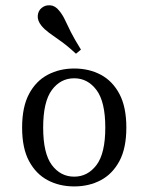

<svg xmlns="http://www.w3.org/2000/svg" viewBox="-20 -681 550 713"><path d="M255.6 11.3Q200.8 11.3 157.3 -11.7Q113.7 -34.7 87.9 -82.7Q62.1 -130.6 62.1 -207.3Q62.1 -283.9 87.9 -332.3Q113.7 -380.6 157.7 -403.6Q201.6 -426.6 255.6 -426.6Q310.5 -426.6 354 -403.6Q397.6 -380.6 423.4 -332.3Q449.2 -283.9 449.2 -207.3Q449.2 -130.6 423.4 -82.7Q397.6 -34.7 354 -11.7Q310.5 11.3 255.6 11.3ZM255.6 -25Q305.6 -25 338.3 -68.1Q371 -111.3 371 -207.3Q371 -303.2 338.3 -346.8Q305.6 -390.3 255.6 -390.3Q204.8 -390.3 172.6 -346.8Q140.3 -303.2 140.3 -207.3Q140.3 -111.3 172.6 -68.1Q204.8 -25 255.6 -25ZM262.1 -481.5Q229 -512.1 204 -529.4Q179 -546.8 162.1 -559.3Q145.2 -571.8 133.9 -585.5Q118.5 -604.8 120.2 -623Q121.8 -641.1 134.7 -651.6Q148.4 -662.9 166.9 -661.3Q185.5 -659.7 200 -641.1Q212.1 -626.6 221 -607.7Q229.8 -588.7 243.1 -562.1Q256.5 -535.5 280.6 -496.8Z"/></svg>

Font: Playfair 9pt Light
Style: Regular
Weight: 300
Designer: Claus Eggers Sørensen
Foundry: Claus Eggers Sørensen
Version: Version 2.001;gftools[0.9.30]